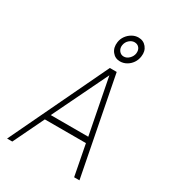

<svg xmlns="http://www.w3.org/2000/svg" viewBox="-230 -1109 1112 1234"><g transform="rotate(30 326.0 -492.5)"><path d="M21 0 366 -723H417L558 0H518.5L474.5 -228H169.5L59.5 0ZM188.5 -271H467L387 -681ZM400.5 -792Q364 -792 341.8 -820.5Q319.5 -849 325.5 -891Q329 -917 344.2 -938.2Q359.5 -959.5 381.8 -972.2Q404 -985 428.5 -985Q466 -985 488.2 -957.2Q510.5 -929.5 504.5 -889Q501 -861.5 486 -839.5Q471 -817.5 448.5 -804.8Q426 -792 400.5 -792ZM405.5 -831Q427.5 -831 445.2 -848.5Q463 -866 466.5 -889Q469.5 -914.5 456.8 -930.2Q444 -946 421.5 -946Q401.5 -946 383.5 -930.2Q365.5 -914.5 361.5 -889Q358 -866 371.2 -848.5Q384.5 -831 405.5 -831Z"/></g></svg>

Font: Public Sans Thin
Style: Italic
Weight: 100
Italic angle: -8°
Designer: The Public Sans project authors (U.S. Web Design System). Libre Franklin designed by Pablo Impallari and Rodrigo Fuenzal
Version: Version 2.000